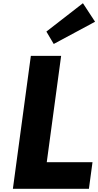

<svg xmlns="http://www.w3.org/2000/svg" viewBox="-20 -1172 610 1192"><path d="M268 -976 313.5 -899 570.2 -1037 494.8 -1152ZM359.5 -825H171.5L60 0H532L554.3 -165H270.3Z"/></svg>

Font: Hussar Techniczny
Style: Bold 
Weight: 700
Foundry: Cannot Into Space Fonts
Version: Version 0.77